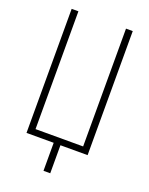

<svg xmlns="http://www.w3.org/2000/svg" viewBox="-165 -819 829 1069"><g transform="rotate(20 250.0 -284.5)"><path d="M230 166V0H69V-735H109V-37H391V-735H431V0H270V166Z"/></g></svg>

Font: Iosevka Term Curly Extralight
Style: Regular
Weight: 200
Designer: Belleve Invis
Foundry: Belleve Invis
Version: Version 32.3.0